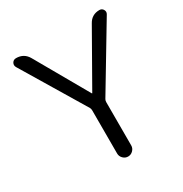

<svg xmlns="http://www.w3.org/2000/svg" viewBox="-169 -861 948 992"><g transform="rotate(-30 305.0 -365.0)"><path d="M266 -316 41 -690Q33 -704 40.5 -717Q48 -730 64 -730Q111 -730 134 -689L312 -377Q312 -376 313 -376Q315 -376 315 -377L493 -690Q515 -730 561 -730Q576 -730 583.5 -717Q591 -704 583 -691L358 -316Q354 -309 354 -300V-42Q354 -25 341.5 -12.5Q329 0 312 0Q295 0 282.5 -12.5Q270 -25 270 -42V-300Q270 -309 266 -316Z"/></g></svg>

Font: Rounded Mplus 1c
Style: Regular
Weight: 400
Version: Version 1.059.20150529